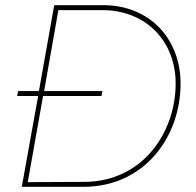

<svg xmlns="http://www.w3.org/2000/svg" viewBox="-20 -720 754 740"><path d="M46 -350H127L64 0H302C537 0 676 -193 676 -398C676 -569 558 -700 378 -700H189L130 -369H50ZM87 -18 146 -350H371L375 -369H150L205 -681H374C542 -681 657 -562 657 -398C657 -212 532 -20 305 -19Z"/></svg>

Font: Fixel Display Thin
Style: Italic
Weight: 100
Italic angle: -10°
Designer: AlfaBravo + MacPaw
Foundry: Kyrylo Tkachov, Marchela Mozhyna, Serhii Makarenko, Maria Weinstein, Zakhar Kryvoshyya
Version: Version 1.210;Glyphs 3.2 (3217)